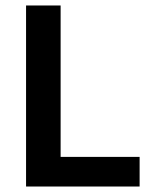

<svg xmlns="http://www.w3.org/2000/svg" viewBox="-20 -680 543 700"><path d="M75 0V-660H201V0ZM104 0V-108H489V0Z"/></svg>

Font: Bricolage Grotesque 48pt Condensed ExtraBold SemiBold
Style: Regular
Weight: 600
Version: Version 1.000;gftools[0.9.30]